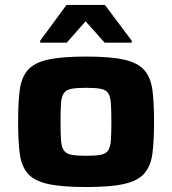

<svg xmlns="http://www.w3.org/2000/svg" viewBox="-20 -746 694 774"><path d="M327 8Q229 8 173 -4.5Q117 -17 91.5 -47Q66 -77 59.5 -127.5Q53 -178 53 -255Q53 -332 59.5 -382.5Q66 -433 91.5 -463Q117 -493 173 -505.5Q229 -518 327 -518Q425 -518 480.5 -505.5Q536 -493 562 -463Q588 -433 594.5 -382.5Q601 -332 601 -255Q601 -178 594.5 -127.5Q588 -77 562 -47Q536 -17 480.5 -4.5Q425 8 327 8ZM327 -118Q365 -118 386 -122Q407 -126 416 -139.5Q425 -153 427 -180.5Q429 -208 429 -255Q429 -302 427 -329.5Q425 -357 416 -370.5Q407 -384 386 -388Q365 -392 327 -392Q289 -392 268 -388Q247 -384 237.5 -370.5Q228 -357 226 -329.5Q224 -302 224 -255Q224 -208 226 -180.5Q228 -153 237.5 -139.5Q247 -126 268 -122Q289 -118 327 -118ZM142 -574V-582L248 -726H403L511 -582V-574H402L325 -660L249 -574Z"/></svg>

Font: Saira Expanded
Style: Bold
Weight: 700
Width: 7
Designer: Hector Gatti with collaboration of the Omnibus-Type team
Foundry: Omnibus-Type
Version: Version 1.100; ttfautohint (v1.8.3)